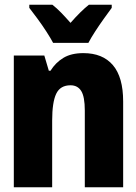

<svg xmlns="http://www.w3.org/2000/svg" viewBox="-20 -786 570 806"><path d="M38 0V-553H166L185 -489H192Q213 -523 246 -543Q279 -563 330 -563Q411 -563 454 -512.5Q497 -462 497 -360V0H336V-322Q336 -380 321 -404Q306 -428 276 -428Q233 -428 216 -392.5Q199 -357 199 -280V0ZM203 -606Q193 -625 175 -653Q157 -681 137 -708Q117 -735 103 -753V-766H200Q218 -752 236.5 -733Q255 -714 276 -690Q319 -739 353 -766H449V-753Q435 -734 416 -707.5Q397 -681 379.5 -654Q362 -627 351 -606Z"/></svg>

Font: Noto Sans Mono Condensed Black
Style: Regular
Weight: 900
Width: 3
Designer: Monotype Design Team
Foundry: Monotype Imaging Inc.
Version: Version 2.014